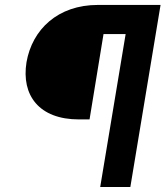

<svg xmlns="http://www.w3.org/2000/svg" viewBox="-20 -747 661 767"><path d="M500.7 0 621.4 -727.3H371.1C210.9 -727.3 108.7 -629.3 85.9 -498.6C64.6 -366.5 135.7 -269.9 295.8 -269.9H337.7L393.5 -610.8H481.9L380.3 0Z"/></svg>

Font: Margiela Sans
Style: Bold Italic
Weight: 700
Italic angle: -9.39999°
Designer: Stefan Endress, Andreas Faust
Version: Version 1.100;FEAKit 1.0